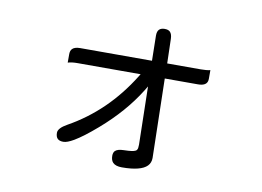

<svg xmlns="http://www.w3.org/2000/svg" viewBox="-70 -674 1140 837"><g transform="rotate(10 500.0 -255.5)"><path d="M632.8 -356.4H779.3Q813.5 -356.4 820.3 -376Q822.3 -381.3 822.3 -388.7V-426.8Q806.6 -422.9 779.3 -422.9H631.8L628.9 -531.2Q628.4 -552.2 619.1 -561.5Q611.3 -569.3 595.2 -569.3Q579.1 -569.3 570.8 -561Q562.5 -552.7 562.5 -534.2Q562.5 -533.7 564.5 -422.9H247.1Q222.7 -422.9 212.4 -412.6Q204.1 -404.3 204.1 -388.7V-351.1Q220.2 -356.4 247.1 -356.4H525.9L519.5 -346.2Q414.1 -175.8 249.5 -84Q210.9 -62.5 210.9 -42Q210.9 -24.4 219.2 -16.1Q227.5 -7.8 245.1 -7.8Q261.7 -7.8 291 -24.9Q329.1 -47.4 387.2 -97.7Q491.7 -188 554.7 -289.6L566.9 -309.6L572.3 -52.7L571.3 -38.1Q570.3 -32.7 568.4 -30.3L566.4 -27.3Q559.1 -20.5 531.7 -18.6Q522 -18.1 509.3 -17.6Q483.9 -17.1 473.1 -6.8Q465.8 1 465.8 14.6Q465.8 35.2 476.1 45.4Q488.3 57.6 515.6 57.6Q557.6 57.6 585.4 50.5Q613.3 43.5 627 29.5Q640.6 15.6 640.6 -5.9Q640.6 -6.3 632.8 -356.4Z"/></g></svg>

Font: YuPearl-Light
Style: Light
Weight: 300
Designer: Max Yao
Foundry: Max-Everyday
Version: Version 1.011; ttfautohint (v1.8.3)